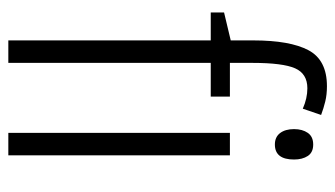

<svg xmlns="http://www.w3.org/2000/svg" viewBox="-192 -613 805 461"><g transform="rotate(90 210.5 -382.5)"><path d="M212 -486H131V0H77V-486H10V-518L77 -534V-588Q77 -676 100.5 -720.5Q124 -765 187 -765Q207 -765 223.5 -761Q240 -757 256 -751L241 -707Q216 -718 192 -718Q157 -718 144 -688.5Q131 -659 131 -586V-532H212ZM327 -732Q346 -732 354.5 -719Q363 -706 363 -686Q363 -640 327 -640Q309 -640 299.5 -652.5Q290 -665 290 -686Q290 -706 299 -719Q308 -732 327 -732ZM353 -532V0H299V-532Z"/></g></svg>

Font: Noto Sans ExtraCondensed Light
Style: Regular
Weight: 300
Width: 2
Designer: Monotype Design Team
Foundry: Monotype Imaging Inc.
Version: Version 2.013; ttfautohint (v1.8.4.7-5d5b)